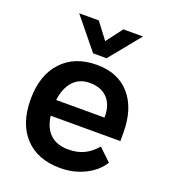

<svg xmlns="http://www.w3.org/2000/svg" viewBox="-133 -806 800 911"><g transform="rotate(20 267.0 -350.5)"><path d="M501 -208H149Q166 -86 282 -86Q326 -86 360 -102Q394 -118 423 -152L485 -93Q456 -46 399.5 -18Q343 10 276 10Q161 10 97 -58.5Q33 -127 33 -249Q33 -371 97.5 -440.5Q162 -510 274 -510Q381 -510 441 -441Q501 -372 501 -250ZM392 -293Q392 -352 360 -385Q328 -418 271 -418Q219 -418 187.5 -383.5Q156 -349 148 -287H392ZM110 -711H209L271 -629L333 -711H432L305 -555H237Z"/></g></svg>

Font: Sarabun SemiBold
Style: Regular
Weight: 600
Designer: Suppakit Chalermlarp | Katatrad Co.,Ltd.
Foundry: Cadson Demak Co.,Ltd.
Version: Version 1.000; ttfautohint (v1.6)